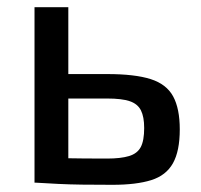

<svg xmlns="http://www.w3.org/2000/svg" viewBox="-20 -508 560 534"><path d="M278 -302Q355 -302 399 -288Q443 -274 461.5 -240Q480 -206 480 -148Q480 -88 461 -54Q442 -20 400.5 -7Q359 6 293 6Q244 6 208 5.5Q172 5 142 3.5Q112 2 79 0L90 -70Q109 -69 159.5 -68Q210 -67 278 -67Q316 -67 339 -74Q362 -81 371.5 -99Q381 -117 381 -152Q381 -183 372 -201Q363 -219 341 -226.5Q319 -234 278 -234H89V-302ZM170 -488V0H76V-488Z"/></svg>

Font: Exo 2 Medium
Style: Regular
Weight: 500
Designer: Natanael Gama
Foundry: Natanael Gama
Version: Version 2.010